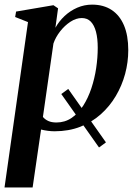

<svg xmlns="http://www.w3.org/2000/svg" viewBox="-24 -557 599 830"><path d="M434 58.5 404 80.5 241 -150.5 271 -172.5ZM-4.5 253.5 97 -461.5 41.5 -483.5 45.5 -507 207 -534.5 227 -521 215.5 -437Q231 -465 255.2 -487.8Q279.5 -510.5 310 -523.8Q340.5 -537 374 -537Q423.5 -537 458.5 -514Q493.5 -491 512 -447.2Q530.5 -403.5 530.5 -340.5Q530.5 -288 516.8 -237.2Q503 -186.5 476.5 -141.8Q450 -97 411.5 -62.8Q373 -28.5 323 -9Q273 10.5 212 10.5Q198 10.5 182.8 8.5Q167.5 6.5 153.5 3L117 253.5ZM161.5 -51.5Q170.5 -40.5 184.8 -34Q199 -27.5 220 -27.5Q256.5 -27.5 285.5 -47.2Q314.5 -67 335.8 -100.2Q357 -133.5 371 -175.5Q385 -217.5 391.8 -262.8Q398.5 -308 398.5 -350.5Q398.5 -391 391 -419.5Q383.5 -448 368.5 -463.5Q353.5 -479 329.5 -479Q305 -479 280.2 -462.8Q255.5 -446.5 236 -421.5Q216.5 -396.5 207 -369Z"/></svg>

Font: Merriweather 96pt SemiBold
Style: Italic
Weight: 600
Italic angle: -7.8°
Version: Version 2.101